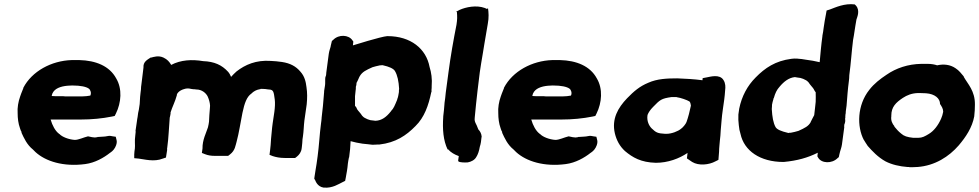

<svg xmlns="http://www.w3.org/2000/svg" viewBox="-20 -775 4661 914"><path d="M64 -236C64 -212 67 -187 75 -165C77 -158 80 -150 83 -146L82 -144C94 -118 108 -86 137 -63C140 -61 141 -58 149 -51C197 -7 282 20 386 6C432 0 474 -24 503 -47C509 -51 520 -58 528 -73C536 -88 538 -101 534 -112L531 -124L517 -126C511 -127 503 -130 491 -127C478 -124 470 -125 447 -123H445L443 -122C432 -120 432 -120 418 -122L399 -126C378 -121 354 -109 336 -109C307 -111 276 -123 263 -137L261 -138L260 -139C243 -152 229 -178 221 -206H364C417 -206 467 -211 512 -220L526 -223L532 -235C557 -286 563 -352 533 -402C501 -461 436 -487 358 -489H321C225 -486 132 -436 91 -357V-355C88 -348 85 -340 81 -330L76 -316C67 -291 62 -262 64 -236ZM226 -318C227 -323 228 -326 229 -329L230 -331C240 -353 267 -364 302 -367H303C306 -367 311 -367 322 -368H325C364 -368 391 -362 403 -353C411 -347 416 -332 410 -320C399 -318 385 -316 369 -316H301C293 -316 287 -316 281 -317H258C246 -317 239 -317 226 -318Z M661 -437C658 -416 656 -394 653 -372C652 -365 651 -359 651 -349L649 -333L647 -314C646 -302 646 -291 645 -280L641 -253C639 -244 636 -232 635 -218C633 -212 633 -203 632 -199L625 -151L626 -149L624 -130C620 -104 624 -84 622 -68C621 -59 619 -50 619 -40V-22L640 -20C667 -17 713 -3 755 -20L770 -25L776 -63L775 -65L776 -71C783 -121 784 -169 788 -215C789 -219 791 -226 792 -234V-240C800 -266 814 -292 822 -322V-325C823 -329 828 -336 835 -341C840 -345 857 -354 875 -354C883 -354 889 -351 903 -350H909L912 -349H915C941 -349 961 -332 969 -315C975 -301 979 -288 980 -272L979 -257C977 -238 976 -216 975 -196L973 -183C973 -180 971 -177 970 -169C962 -143 943 -109 944 -68L941 -47L956 -41C971 -35 986 -33 1003 -33H1066L1075 -40C1100 -59 1101 -84 1106 -99C1118 -143 1125 -193 1134 -237C1144 -285 1155 -314 1176 -329L1178 -330V-331C1189 -341 1200 -347 1215 -350H1218L1221 -352H1225C1237 -352 1248 -351 1258 -349H1260C1282 -348 1283 -339 1288 -301C1290 -286 1289 -264 1286 -242L1278 -188C1274 -161 1273 -136 1270 -111V-109C1269 -92 1268 -77 1266 -62L1263 -38L1278 -32C1293 -27 1312 -23 1335 -23H1385L1394 -30C1404 -38 1414 -51 1416 -68L1417 -76C1419 -88 1419 -100 1420 -112L1422 -125C1426 -152 1426 -177 1429 -201L1440 -278C1443 -308 1443 -334 1439 -360C1436 -386 1430 -412 1410 -434C1389 -459 1362 -474 1322 -480C1304 -483 1286 -484 1269 -485C1199 -490 1147 -467 1106 -435C1097 -427 1088 -418 1080 -409C1077 -415 1074 -424 1066 -433C1036 -466 1000 -482 947 -484C894 -493 840 -490 795 -466C786 -481 777 -492 758 -501C734 -512 712 -504 700 -501H697C680 -490 661 -480 663 -454Z M1533 -427V-424L1532 -416C1526 -404 1529 -395 1528 -385V-382C1528 -378 1528 -373 1527 -367L1523 -342C1523 -339 1523 -334 1522 -327V-326C1519 -289 1516 -251 1511 -214V-212C1511 -205 1509 -196 1508 -186C1501 -133 1499 -82 1492 -31L1487 5C1484 26 1480 45 1477 68L1476 76L1480 82C1482 86 1490 113 1520 118H1522C1562 122 1594 100 1609 93L1623 86L1626 71C1630 49 1634 29 1636 4C1637 -5 1639 -15 1641 -25L1642 -26C1646 -53 1648 -78 1649 -103C1667 -98 1685 -94 1706 -91C1722 -89 1740 -88 1752 -86H1756C1766 -86 1774 -87 1777 -87H1786C1864 -96 1914 -130 1958 -175C2000 -216 2020 -273 2033 -336L2034 -337C2035 -341 2034 -345 2034 -346C2035 -353 2035 -360 2035 -363V-365C2038 -399 2033 -431 2025 -456C2009 -543 1935 -603 1825 -603H1823C1794 -601 1660 -559 1660 -559L1662 -577L1657 -584C1640 -609 1593 -613 1566 -585L1560 -580C1558 -573 1555 -558 1554 -555V-553C1552 -545 1547 -533 1545 -518ZM1674 -362C1676 -366 1677 -374 1677 -376V-380C1685 -394 1689 -407 1693 -413C1705 -433 1722 -441 1753 -455C1762 -458 1775 -461 1789 -464H1795L1798 -465C1800 -465 1800 -465 1804 -464C1831 -458 1853 -449 1860 -437C1872 -417 1878 -388 1880 -352C1879 -348 1879 -343 1879 -337L1878 -331C1878 -328 1874 -308 1871 -303V-301C1859 -272 1854 -259 1842 -247L1841 -245L1840 -244C1820 -219 1798 -201 1767 -200C1763 -200 1757 -202 1743 -203C1734 -205 1725 -209 1716 -214C1713 -216 1709 -218 1704 -224C1696 -237 1685 -247 1680 -255C1678 -258 1678 -264 1670 -271V-317C1671 -326 1672 -333 1673 -345C1674 -349 1674 -353 1674 -362Z M2151 -719 2155 -718C2157 -696 2157 -682 2153 -657C2139 -586 2125 -508 2115 -431L2102 -334C2101 -316 2098 -301 2096 -284V-282C2094 -260 2093 -241 2090 -221V-219C2086 -159 2090 -107 2111 -63C2111 -63 2113 -65 2113 -65C2113 -65 2114 -63 2114 -63C2127 -49 2144 -39 2164 -32L2161 -11L2162 -7C2168 -1 2194 -1 2207 -2C2223 -5 2239 -13 2247 -27C2255 -39 2261 -57 2264 -76C2269 -90 2271 -108 2272 -120L2273 -124C2272 -138 2266 -150 2257 -159C2247 -189 2237 -192 2240 -215V-216C2244 -257 2248 -300 2253 -341L2264 -431C2268 -461 2273 -487 2278 -518L2286 -567C2291 -598 2297 -630 2302 -661C2308 -692 2306 -716 2303 -737C2303 -737 2299 -732 2299 -732C2299 -732 2288 -737 2288 -737C2247 -752 2197 -741 2168 -728Z M2352 -236C2352 -212 2355 -187 2363 -165C2365 -158 2368 -150 2371 -146L2370 -144C2382 -118 2396 -86 2425 -63C2428 -61 2429 -58 2437 -51C2485 -7 2570 20 2674 6C2720 0 2762 -24 2791 -47C2797 -51 2808 -58 2816 -73C2824 -88 2826 -101 2822 -112L2819 -124L2805 -126C2799 -127 2791 -130 2779 -127C2766 -124 2758 -125 2735 -123H2733L2731 -122C2720 -120 2720 -120 2706 -122L2687 -126C2666 -121 2642 -109 2624 -109C2595 -111 2564 -123 2551 -137L2549 -138L2548 -139C2531 -152 2517 -178 2509 -206H2652C2705 -206 2755 -211 2800 -220L2814 -223L2820 -235C2845 -286 2851 -352 2821 -402C2789 -461 2724 -487 2646 -489H2609C2513 -486 2420 -436 2379 -357V-355C2376 -348 2373 -340 2369 -330L2364 -316C2355 -291 2350 -262 2352 -236ZM2514 -318C2515 -323 2516 -326 2517 -329L2518 -331C2528 -353 2555 -364 2590 -367H2591C2594 -367 2599 -367 2610 -368H2613C2652 -368 2679 -362 2691 -353C2699 -347 2704 -332 2698 -320C2687 -318 2673 -316 2657 -316H2589C2581 -316 2575 -316 2569 -317H2546C2534 -317 2527 -317 2514 -318Z M2907 -140C2915 -107 2930 -79 2955 -56C2992 -25 3031 -2 3102 0C3160 0 3213 -20 3253 -47L3250 -21L3275 -4C3306 15 3355 10 3386 -7L3400 -14L3403 -52C3403 -63 3404 -73 3405 -85L3407 -107C3409 -120 3410 -137 3411 -155C3415 -196 3415 -213 3421 -254C3426 -289 3430 -313 3432 -346C3434 -360 3434 -379 3424 -394C3406 -424 3359 -409 3346 -407L3325 -403L3324 -393C3288 -398 3237 -401 3204 -402C3156 -402 3108 -400 3066 -381C3025 -364 2998 -341 2965 -307C2922 -262 2891 -209 2907 -140ZM3062 -224 3063 -229C3067 -239 3075 -252 3089 -266C3122 -300 3128 -306 3177 -313H3201L3202 -312H3203C3219 -310 3251 -299 3262 -292C3264 -290 3267 -287 3269 -272C3264 -247 3256 -216 3248 -194C3245 -185 3230 -167 3222 -162C3208 -150 3177 -138 3153 -138H3146C3110 -140 3103 -144 3082 -164C3069 -177 3059 -199 3062 -224Z M3495 -230C3494 -213 3495 -195 3497 -179L3500 -157C3502 -150 3503 -146 3505 -138C3522 -57 3599 -4 3709 -4H3711C3775 -10 3825 -24 3873 -48C3872 -42 3872 -37 3871 -31L3875 -24C3891 3 3940 5 3967 -22L3973 -27C3975 -35 3977 -47 3979 -53C3981 -61 3986 -73 3988 -87L3999 -169C3999 -171 3998 -174 3999 -179V-181C4003 -191 4005 -198 4003 -210L4004 -214C4004 -219 4004 -225 4005 -232L4006 -236C4006 -240 4006 -244 4007 -250L4010 -272C4013 -311 4016 -352 4021 -389C4022 -398 4023 -406 4023 -417C4031 -475 4034 -530 4041 -585C4044 -598 4046 -615 4048 -627C4050 -645 4054 -661 4057 -682C4059 -690 4076 -724 4055 -748L4049 -754C4000 -760 3958 -740 3931 -730L3915 -725L3912 -708C3908 -686 3904 -667 3901 -643C3899 -630 3898 -617 3895 -605V-603C3889 -560 3886 -521 3882 -479C3862 -484 3838 -488 3815 -491L3796 -494C3787 -495 3780 -495 3775 -496H3771C3764 -496 3759 -497 3747 -495C3671 -485 3622 -452 3577 -406C3538 -367 3511 -317 3499 -258ZM3655 -270V-276C3655 -279 3660 -298 3662 -304V-306L3664 -309C3670 -331 3678 -348 3691 -362C3712 -387 3735 -405 3764 -408C3771 -407 3779 -405 3790 -404C3799 -402 3808 -398 3817 -393C3820 -391 3824 -389 3829 -383C3837 -370 3848 -360 3853 -352C3855 -350 3857 -342 3863 -336C3864 -321 3863 -306 3863 -290C3862 -281 3861 -274 3860 -262C3858 -250 3858 -239 3856 -227C3849 -215 3843 -201 3839 -194V-193C3828 -174 3812 -166 3781 -152C3770 -148 3757 -146 3744 -143H3738L3735 -142C3733 -142 3732 -142 3729 -143C3700 -150 3679 -158 3672 -170C3661 -190 3656 -219 3654 -256C3654 -259 3655 -264 3655 -270Z M4118 -347C4060 -274 4059 -172 4092 -109H4093V-108C4099 -99 4104 -89 4109 -83L4110 -81C4132 -56 4159 -27 4195 -7C4226 9 4262 17 4300 20H4307L4310 21H4323C4333 21 4340 20 4345 20H4347C4431 14 4498 -30 4544 -83C4577 -122 4608 -167 4618 -222V-224C4620 -241 4621 -258 4621 -277C4622 -342 4587 -375 4568 -409V-411C4556 -425 4546 -439 4529 -450C4503 -468 4472 -471 4441 -464C4430 -468 4414 -471 4396 -471H4366C4303 -470 4246 -451 4200 -419C4170 -399 4141 -377 4118 -347ZM4223 -221V-225C4223 -266 4245 -287 4278 -309C4298 -322 4320 -331 4349 -332H4360C4368 -332 4376 -331 4388 -331C4431 -328 4455 -306 4455 -280C4463 -268 4470 -257 4470 -243C4468 -231 4464 -219 4460 -210C4446 -178 4425 -151 4401 -137C4383 -126 4370 -119 4352 -119H4327C4299 -122 4283 -127 4270 -139C4255 -151 4249 -159 4237 -173L4238 -174C4228 -185 4220 -202 4223 -221Z"/></svg>

Font: Hussar Pisanka
Style: BlkKur
Weight: 700
Designer: Robert Jablonski
Foundry: Cannot Into Space Fonts
Version: Version 1.070